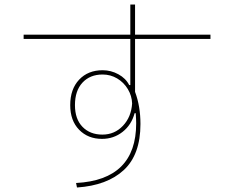

<svg xmlns="http://www.w3.org/2000/svg" viewBox="-20 -815 1040 853"><path d="M915 -642H580V-407Q604 -343 604 -264Q604 -128 530 -59.5Q456 9 322 18L318 -2Q585 -16 585 -267Q585 -282 583 -312H578Q564 -260 524.5 -229Q485 -198 433 -198Q371 -198 331.5 -238.5Q292 -279 292 -348Q292 -419 331.5 -461Q371 -503 436 -503Q473 -503 506 -485Q539 -467 554 -437H559V-642H85V-661H559V-795H580V-661H915ZM567 -355Q566 -389 548 -419Q530 -449 500.5 -466.5Q471 -484 436 -484Q380 -484 346.5 -448Q313 -412 313 -348Q313 -286 346.5 -251.5Q380 -217 435 -217Q489 -217 526 -256Q563 -295 567 -355Z"/></svg>

Font: IBM Plex Sans JP Thin
Style: Regular
Weight: 100
Designer: Mike Abbink; Paul van der Laan; Pieter van Rosmalen; Wujin Sim; Yejin Wi; Jinhee Kim; Boomi Park; Yona Kim; Kichan Ma
Foundry: Sandoll Inc.
Version: Version 1.001